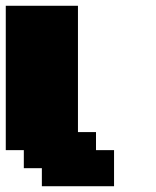

<svg xmlns="http://www.w3.org/2000/svg" viewBox="-20 -645 540 665"><path d="M125 0H375V-125H312.5V-187.5H250V-625H0V-125H62.5V-62.5H125Z"/></svg>

Font: Faithful 32x
Style: Bold
Weight: 400
Foundry: Faithful Resource Pack
Version: Version 1.0; January 27, 2023